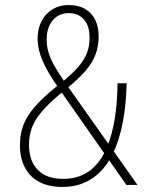

<svg xmlns="http://www.w3.org/2000/svg" viewBox="-20 -733 593 761"><path d="M227 8Q174 8 136.5 -11.5Q99 -31 79 -68.5Q59 -106 59 -158Q59 -200 72 -235.5Q85 -271 115.5 -307Q146 -343 199 -386L210 -395L208 -390Q167 -449 148 -494Q129 -539 129 -579Q129 -619 144.5 -649Q160 -679 188 -696Q216 -713 252 -713Q290 -713 316.5 -698Q343 -683 357 -655Q371 -627 371 -588Q371 -551 359 -518Q347 -485 319.5 -453Q292 -421 247 -384V-393L416 -154L405 -152Q424 -198 434.5 -260.5Q445 -323 446 -403H482Q480 -315 466 -245Q452 -175 428 -125L426 -140L525 0H481L407 -106H418Q386 -50 338 -21Q290 8 227 8ZM229 -24Q288 -24 329.5 -52Q371 -80 398 -136L399 -117L222 -370L231 -371L215 -358Q169 -319 143 -287.5Q117 -256 106 -225.5Q95 -195 95 -159Q95 -95 130 -59.5Q165 -24 229 -24ZM253 -681Q213 -681 189 -652.5Q165 -624 165 -575Q165 -551 172 -526.5Q179 -502 194.5 -474Q210 -446 235 -410H229Q269 -443 292 -470Q315 -497 325 -524Q335 -551 335 -584Q335 -630 313 -655.5Q291 -681 253 -681Z"/></svg>

Font: Nunito Sans 12pt ExtraLight Condensed
Style: Regular
Weight: 200
Width: 3
Version: Version 3.101;gftools[0.9.27]